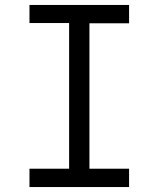

<svg xmlns="http://www.w3.org/2000/svg" viewBox="-20 -755 640 775"><path d="M99 0V-74H259V-662H99V-735H501V-661H341V-74H501V0Z"/></svg>

Font: Iosevka Meiseki Sans
Style: Regular
Weight: 400
Monospace: yes
Designer: Belleve Invis
Foundry: Belleve Invis
Version: Version 11.2.6; ttfautohint (v1.8.4)